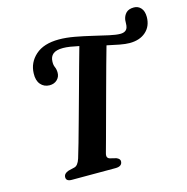

<svg xmlns="http://www.w3.org/2000/svg" viewBox="-112 -879 961 985"><g transform="rotate(-15 368.5 -386.0)"><path d="M353.5 -87.5Q349.5 -73 353.2 -65.8Q357 -58.5 366.5 -56L399 -48Q419 -39.5 417.5 -25.5Q416 0 381 0H149Q119 0 119.5 -22Q120 -41.5 145.5 -50L177 -57.5Q197 -61.5 208.5 -97Q216.5 -122 231.2 -174Q246 -226 264.2 -292.2Q282.5 -358.5 301.5 -427.2Q320.5 -496 336.8 -555.8Q353 -615.5 364 -653Q339 -658.5 317.5 -661.8Q296 -665 280 -665Q243.5 -665 227 -651.2Q210.5 -637.5 210 -612Q209 -594 215 -581Q221 -568 221 -549.5Q221 -528 205.5 -513Q190 -498 165 -498Q135.5 -498.5 117.8 -519.5Q100 -540.5 101.5 -578Q103 -635 146.5 -674Q190 -713 271 -713Q309 -713 354.2 -704.8Q399.5 -696.5 444.2 -685.8Q489 -675 525.8 -667Q562.5 -659 583.5 -659Q615.5 -659 622.5 -683Q625 -692 625 -701.5Q625 -711 626 -721.5Q629.5 -743.5 643.5 -757.8Q657.5 -772 685 -772Q707.5 -772 722.2 -755.5Q737 -739 737 -707.5Q736.5 -658.5 704.2 -629.8Q672 -601 618 -601Q596.5 -601 565.5 -606.8Q534.5 -612.5 499.5 -620.5Q488 -581 471.8 -521.8Q455.5 -462.5 437.5 -396.2Q419.5 -330 402.5 -267.2Q385.5 -204.5 372.5 -156.5Q359.5 -108.5 353.5 -87.5Z"/></g></svg>

Font: Fraunces 9pt SemiBold
Style: Italic
Weight: 600
Italic angle: -16°
Version: Version 1.000;[b76b70a41]